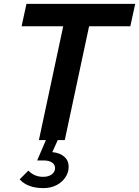

<svg xmlns="http://www.w3.org/2000/svg" viewBox="-20 -720 715 987"><path d="M180 0 305 -585H91L116 -700H675L650 -585H438L313 0H277L249 62Q289 66 311 86Q333 106 333 137Q333 167 315.5 192.5Q298 218 269 232.5Q240 247 204 247Q163 247 132.5 236Q102 225 81 202L126 157Q156 189 202 189Q229 189 246 176.5Q263 164 263 144Q263 126 247.5 115.5Q232 105 206 105H171L216 0Z"/></svg>

Font: Red Hat Mono SemiBold
Style: Italic
Weight: 600
Italic angle: -12°
Monospace: yes
Designer: Pentagram, MCKL
Foundry: MCKL
Version: Version 1.030